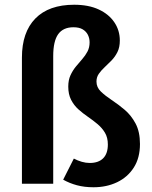

<svg xmlns="http://www.w3.org/2000/svg" viewBox="-20 -775 640 810"><path d="M293 -755Q353.5 -755 396.2 -735.2Q439 -715.5 462.2 -681.2Q485.5 -647 485.5 -604Q485.5 -575.5 475.5 -555.5Q465.5 -535.5 450.8 -520.2Q436 -505 421.5 -491.5Q407 -478 397 -463.8Q387 -449.5 387 -431Q387 -406.5 405.5 -388.8Q424 -371 451.2 -353Q478.5 -335 506 -311.8Q533.5 -288.5 552 -253.8Q570.5 -219 570.5 -167.5Q570.5 -109 544.5 -68.2Q518.5 -27.5 474 -6.2Q429.5 15 374.5 15Q336 15 304.5 6.5Q273 -2 246.5 -17L291.5 -106Q307.5 -97.5 324.8 -92.5Q342 -87.5 358.5 -87.5Q395.5 -87.5 415.2 -107.2Q435 -127 435 -165.5Q435 -194.5 422.8 -215Q410.5 -235.5 391.8 -251.2Q373 -267 351.5 -281.8Q330 -296.5 311 -313.5Q292 -330.5 280 -353.8Q268 -377 268 -409.5Q268 -437 277.2 -457.2Q286.5 -477.5 300 -494Q313.5 -510.5 326.8 -525.5Q340 -540.5 349 -557.5Q358 -574.5 358 -596.5Q358 -613.5 350.8 -628Q343.5 -642.5 328.8 -651.2Q314 -660 290 -660Q246.5 -660 225.5 -630.8Q204.5 -601.5 204.5 -538.5V0H72.5V-532Q72.5 -639 129.2 -697Q186 -755 293 -755Z"/></svg>

Font: Fira Code Light SemiBold
Style: Regular
Weight: 600
Monospace: yes
Version: Version 5.002